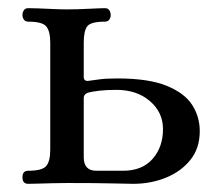

<svg xmlns="http://www.w3.org/2000/svg" viewBox="-20 -450 539 470"><path d="M49 0Q35 0 35 -16Q35 -32 49 -32Q84 -32 93.5 -44Q103 -56 103 -83V-346Q103 -373 93.5 -385Q84 -397 49 -397Q42 -397 38.5 -402Q35 -407 35 -413Q35 -420 38.5 -425Q42 -430 49 -430Q56 -430 72.5 -429.5Q89 -429 108.5 -428Q128 -427 144 -427Q168 -427 197.5 -428.5Q227 -430 237 -430Q244 -430 247.5 -425Q251 -420 251 -413Q251 -407 247.5 -402Q244 -397 237 -397Q202 -397 193.5 -385.5Q185 -374 185 -346V-262Q185 -251 196 -252Q204 -253 221.5 -255.5Q239 -258 267 -258Q344 -258 388 -240Q432 -222 450.5 -193Q469 -164 469 -129Q469 -87 446 -58.5Q423 -30 386 -15Q349 0 306 0Q293 0 256 -1Q219 -2 144 -2Q128 -2 108.5 -1.5Q89 -1 72.5 -0.5Q56 0 49 0ZM216 -32H281Q328 -32 353.5 -61Q379 -90 379 -134Q379 -175 347 -202.5Q315 -230 265 -230Q240 -230 223.5 -228Q207 -226 199 -224Q185 -221 185 -210V-65Q185 -32 216 -32Z"/></svg>

Font: TsukuhouMincho
Style: Regular
Weight: 400
Designer: Iose
Foundry: Typographish
Version: Version 1.001; ttfautohint (v1.8.3)